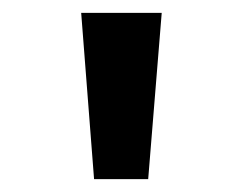

<svg xmlns="http://www.w3.org/2000/svg" viewBox="-20 -749 362 298"><path d="M126 -471 106 -729H231L210 -471Z"/></svg>

Font: Noto Sans Devanagari SemiCondensed SemiBold
Style: Regular
Weight: 600
Width: 4
Designer: Jelle Bosma - Monotype Design Team
Foundry: Monotype Imaging Inc.
Version: Version 2.004; ttfautohint (v1.8.4.7-5d5b)